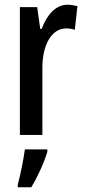

<svg xmlns="http://www.w3.org/2000/svg" viewBox="-20 -570 359 811"><path d="M265 -550C215 -550 178 -507 156 -448H150L137 -540H64V0H159V-280C158 -379 197 -450 260 -450C272 -450 286 -448 296 -444L307 -544C291 -548 278 -550 265 -550ZM180 71V61H85C80 102 65 174 55 210V221H112C138 179 165 120 180 71Z"/></svg>

Font: Noto Sans Malayalam ExtraCondensed Medium
Style: Regular
Weight: 500
Width: 2
Designer: Jelle Bosma - Monotype Design Team
Foundry: Monotype Imaging Inc.
Version: Version 2.104